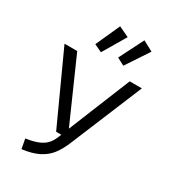

<svg xmlns="http://www.w3.org/2000/svg" viewBox="-229 -1068 1057 1191"><g transform="rotate(30 300.0 -472.0)"><path d="M369 -180Q344 -119 314.5 -81.5Q285 -44 239 -21Q193 2 122 11L109 -58Q169 -67 203.5 -83Q238 -99 257 -123.5Q276 -148 291 -190H254L26 -689H117L313 -246L493 -689H580ZM271 -955 345 -920 248 -756 193 -782ZM445 -955 518 -916 410 -753 357 -781Z"/></g></svg>

Font: FiraDG Mono
Style: Regular
Weight: 400
Designer: Carrois Corporate & Edenspiekermann AG
Foundry: Carrois Corporate GbR & Edenspiekermann AG
Version: Version 3.206